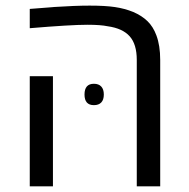

<svg xmlns="http://www.w3.org/2000/svg" viewBox="-20 -660 668 680"><path d="M361.8 -566.9Q336.4 -572.3 290 -572.3Q230.5 -572.3 85.4 -560.1V-628.4Q123.5 -631.8 161.6 -634.3L172.9 -635.3Q246.6 -640.1 297.4 -640.1Q352.5 -640.1 387 -635Q421.4 -629.9 451.7 -617.7Q482.4 -604.5 502.4 -585Q522.5 -565.4 533.7 -535.2Q547.4 -499 547.4 -447.8V0H464.4V-447.8Q464.4 -503.4 439.2 -531.5Q414.1 -559.6 361.8 -566.9ZM85.4 -390.1H167.5V0H85.4ZM279.3 -325.2Q279.3 -363.3 312.5 -363.3Q329.6 -363.3 338.6 -353.5Q347.7 -343.8 347.7 -325.2Q347.7 -306.6 338.6 -297.1Q329.6 -287.6 312.5 -287.6Q279.3 -287.6 279.3 -325.2Z"/></svg>

Font: Viking Open Sans
Style: Regular
Weight: 400
Foundry: Ascender Corporation
Version: Version 2.001